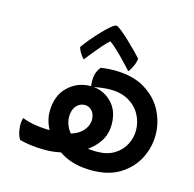

<svg xmlns="http://www.w3.org/2000/svg" viewBox="-90 -633 771 764"><g transform="rotate(15 296.0 -251.0)"><path d="M352.1 40.5Q279.3 40.5 229.7 11.7Q180.2 -17.1 155 -59.6Q129.9 -102.1 129.9 -142.6Q129.9 -208 168.7 -245.4Q207.5 -282.7 261.7 -282.7Q311 -282.7 346.4 -248.8Q381.8 -214.8 381.8 -156.7Q381.8 -115.2 360.6 -84Q339.4 -52.7 304.9 -32Q270.5 -11.2 230.5 -0.7Q190.4 9.8 153.3 9.8Q118.7 9.8 93 6.3Q67.4 2.9 45.9 -2.9Q37.1 -17.1 33.9 -33.7Q30.8 -50.3 30.8 -62.5Q30.8 -78.1 35.2 -90.3Q57.6 -81.1 88.9 -75.9Q120.1 -70.8 161.6 -70.8Q207.5 -70.8 235.4 -80.1Q263.2 -89.4 277.3 -103.3Q291.5 -117.2 296.4 -130.9Q301.3 -144.5 301.3 -152.8Q301.3 -176.8 289.1 -190.4Q276.9 -204.1 258.8 -204.1Q238.8 -204.1 224.4 -187.7Q210 -171.4 210 -141.6Q210 -117.7 224.1 -93.5Q238.3 -69.3 269.3 -53Q300.3 -36.6 350.6 -36.6Q395 -36.6 423.8 -54.4Q452.6 -72.3 467 -100.1Q481.4 -127.9 481.4 -158.7Q481.4 -191.4 465.8 -221.4Q450.2 -251.5 418.7 -270.5Q387.2 -289.6 339.8 -289.6Q320.3 -289.6 300.8 -286.6Q281.2 -283.7 263.2 -279.8Q262.7 -284.2 262.2 -291.5Q261.7 -298.8 261.7 -304.7Q261.7 -327.1 267.8 -341.3Q273.9 -355.5 281.2 -363.3Q310.1 -367.7 335 -367.7Q412.6 -367.7 462.6 -337.4Q512.7 -307.1 537.1 -259.8Q561.5 -212.4 561.5 -160.6Q561.5 -110.4 538.1 -64.2Q514.6 -18.1 468 11.2Q421.4 40.5 352.1 40.5ZM207.5 -378.4Q205.6 -378.4 195.3 -392.3Q185.1 -406.2 180.7 -421.9Q191.9 -438.5 209.2 -459Q226.6 -479.5 244.4 -498.3Q262.2 -517.1 276.9 -529.3Q291.5 -541.5 298.3 -541.5Q304.2 -541.5 320.1 -528.8Q335.9 -516.1 355 -498Q374 -480 390.9 -462.9Q407.7 -445.8 415.5 -437Q414.1 -418.5 403.6 -398.7Q393.1 -378.9 390.1 -378.9Q367.7 -403.8 339.4 -432.4Q311 -460.9 291 -475.1Q277.8 -463.4 261.5 -444.6Q245.1 -425.8 230.5 -407.5Q215.8 -389.2 207.5 -378.4Z"/></g></svg>

Font: Harmattan SemiBold
Style: Regular
Weight: 600
Designer: George W. Nuss III and SIL International
Foundry: SIL International
Version: Version 4.000